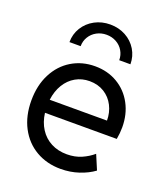

<svg xmlns="http://www.w3.org/2000/svg" viewBox="-138 -841 823 945"><g transform="rotate(20 274.0 -368.0)"><path d="M39.1 -259.8Q39.1 -339.4 70.1 -399.7Q101.1 -460 155.3 -492.7Q209.5 -525.4 277.3 -525.4Q343.3 -525.4 395 -494.9Q446.8 -464.4 475.8 -410.4Q504.9 -356.4 504.9 -288.1Q504.9 -257.8 499 -225.6H123Q128.9 -178.7 151.4 -143.6Q173.8 -108.4 210.2 -89.4Q246.6 -70.3 293 -70.3Q335.4 -70.3 369.4 -85.2Q403.3 -100.1 428.7 -122.1L460.9 -45.9Q428.7 -22 383.8 -7.1Q338.9 7.8 289.1 7.8Q216.8 7.8 159.9 -25.1Q103 -58.1 71 -118.9Q39.1 -179.7 39.1 -259.8ZM422.9 -293.9Q422.9 -335.9 405 -371.1Q387.2 -406.2 354 -426.8Q320.8 -447.3 277.3 -447.3Q236.8 -447.3 203.9 -428.5Q170.9 -409.7 149.9 -375Q128.9 -340.3 123 -293.9ZM436.5 -593.8H377.9Q377.9 -620.6 364.7 -642.8Q351.6 -665 328.4 -677.7Q305.2 -690.4 277.3 -690.4Q249 -690.4 225.8 -677.7Q202.6 -665 189.2 -642.8Q175.8 -620.6 175.8 -593.8H117.2Q117.2 -635.7 138.4 -670.2Q159.7 -704.6 196.3 -724.4Q232.9 -744.1 277.3 -744.1Q321.8 -744.1 358.2 -724.4Q394.5 -704.6 415.5 -670.2Q436.5 -635.7 436.5 -593.8Z"/></g></svg>

Font: Reddit Sans Fudge
Style: Regular
Weight: 400
Designer: Stephen Hutchings
Foundry: Reddit
Version: Version 1.011